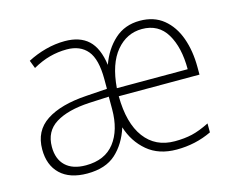

<svg xmlns="http://www.w3.org/2000/svg" viewBox="-82 -659 967 788"><g transform="rotate(-15 401.5 -265.0)"><path d="M568 -540Q628 -540 668 -507.5Q708 -475 728 -419.5Q748 -364 748 -294V-263H405Q406 -148 452 -86.5Q498 -25 580 -25Q621 -25 653.5 -32.5Q686 -40 728 -61V-23Q659 10 579 10Q503 10 454.5 -31Q406 -72 386 -136Q365 -70 321 -30Q277 10 199 10Q125 10 85 -28Q45 -66 45 -133Q45 -212 106 -252Q167 -292 277 -299L366 -305V-346Q366 -431 335.5 -467.5Q305 -504 248 -504Q211 -504 175.5 -494.5Q140 -485 103 -464L90 -498Q126 -517 167 -528Q208 -539 249 -539Q313 -539 349 -505.5Q385 -472 395 -399Q417 -461 460.5 -500.5Q504 -540 568 -540ZM568 -505Q503 -505 458.5 -452Q414 -399 406 -297H707Q707 -390 672.5 -447.5Q638 -505 568 -505ZM365 -272 281 -268Q189 -263 137.5 -231Q86 -199 86 -133Q86 -81 116 -52.5Q146 -24 202 -24Q283 -24 324 -77Q365 -130 365 -219Z"/></g></svg>

Font: Noto Sans Disp ExtLt
Style: Regular
Weight: 200
Designer: Monotype Design Team
Foundry: Monotype Imaging Inc.
Version: Version 2.000;GOOG;noto-source:20170915:90ef993387c0